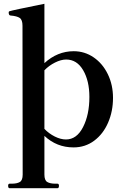

<svg xmlns="http://www.w3.org/2000/svg" viewBox="-20 -767 659 1016"><path d="M578 -249Q578 -178 552 -118Q526 -58 478.5 -22.5Q431 13 369 13Q280 13 215 -48V157Q215 187 230 196Q245 205 273 205H284Q292 205 292 216Q292 229 284 229H31Q23 229 23 216Q23 205 31 205H42Q70 205 85 196Q100 187 100 157L99 -631Q99 -662 84.5 -672Q70 -682 35 -685Q26 -686 26 -701Q26 -707 32 -708Q42 -712 215 -747V-433Q284 -496 370 -496Q428 -496 475.5 -463.5Q523 -431 550.5 -374.5Q578 -318 578 -249ZM453 -254Q453 -339 420 -395.5Q387 -452 330 -452Q303 -452 271 -436Q239 -420 215 -395V-85Q239 -60 270 -44.5Q301 -29 329 -29Q386 -29 419.5 -94.5Q453 -160 453 -254Z"/></svg>

Font: Shippori Mincho
Style: Bold
Weight: 700
Designer: FONTDASU
Foundry: FONTDASU / Google Inc. / but / Adobe
Version: Version 3.110; ttfautohint (v1.8.3)